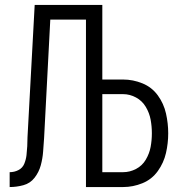

<svg xmlns="http://www.w3.org/2000/svg" viewBox="-20 -755 760 775"><path d="M19 0Q47 0 74.5 -7.5Q102 -15 119.5 -37.5Q137 -60 144.5 -87.5Q152 -115 154 -142.5Q156 -170 158 -198L183 -676H327V0H477Q517 0 555 -15.5Q593 -31 617 -64.5Q641 -98 650 -137.5Q659 -177 659 -217Q659 -257 650 -297Q641 -337 617 -370Q593 -403 555 -418.5Q517 -434 477 -434H393V-735H120L91 -201Q91 -192 90.5 -183Q90 -174 90 -165Q89 -147 87 -129Q85 -111 78 -94Q71 -77 54.5 -68.5Q38 -60 19 -60ZM477 -60H393V-375H477Q504 -375 529 -361.5Q554 -348 568.5 -323.5Q583 -299 588 -272Q593 -245 593 -217Q593 -189 588 -162Q583 -135 568.5 -110.5Q554 -86 529 -73Q504 -60 477 -60Z"/></svg>

Font: Iosevka Sparkle Light
Style: Regular
Weight: 300
Designer: Belleve Invis
Foundry: Belleve Invis
Version: Version 4.5.0; ttfautohint (v1.8.3)